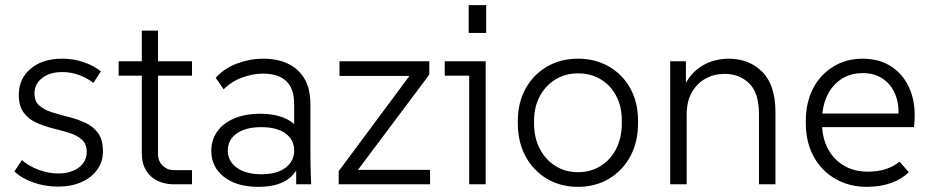

<svg xmlns="http://www.w3.org/2000/svg" viewBox="-20 -716 3615 746"><path d="M206 9Q155 9 109.5 -7Q64 -23 36 -50L65 -94Q91 -71 129.5 -56.5Q168 -42 206 -42Q255 -42 286 -65Q317 -88 317 -126Q317 -157 297.5 -174Q278 -191 248 -200Q218 -209 184.5 -217.5Q151 -226 121 -239.5Q91 -253 72 -278.5Q53 -304 53 -348Q53 -410 99 -449Q145 -488 222 -488Q266 -488 305 -474.5Q344 -461 372 -439L343 -394Q318 -413 287 -424.5Q256 -436 221 -436Q174 -436 144 -413Q114 -390 114 -353Q114 -322 133 -305.5Q152 -289 182.5 -279.5Q213 -270 247 -261.5Q281 -253 311.5 -239Q342 -225 361 -199Q380 -173 380 -128Q380 -88 358 -57Q336 -26 296.5 -8.5Q257 9 206 9Z M655 0Q631 0 608.5 -7Q586 -14 568.5 -29Q551 -44 541 -66.5Q531 -89 531 -121V-597H594V-117Q594 -90 612 -72.5Q630 -55 655 -55H726V0ZM441 -422V-478H726V-422Z M1131 0 1130 -174 1123 -193V-310Q1123 -372 1092 -401Q1061 -430 1002 -430Q963 -430 921.5 -415Q880 -400 849 -369L818 -414Q852 -451 901.5 -469.5Q951 -488 1004 -488Q1058 -488 1099 -468.5Q1140 -449 1163 -410Q1186 -371 1186 -311V-159Q1186 -119 1186.5 -79.5Q1187 -40 1189 0ZM984 10Q900 10 850.5 -28.5Q801 -67 801 -130Q801 -171 823 -203.5Q845 -236 888 -255Q931 -274 991 -274Q1074 -274 1119.5 -237Q1165 -200 1165 -139H1153Q1153 -69 1111 -29.5Q1069 10 984 10ZM996 -39Q1056 -39 1089.5 -64.5Q1123 -90 1123 -131Q1123 -173 1089.5 -197.5Q1056 -222 995 -222Q935 -222 900 -197.5Q865 -173 865 -131Q865 -90 900 -64.5Q935 -39 996 -39Z M1296 0V-51L1588 -444L1601 -421H1299V-478H1648V-426L1355 -35L1344 -56H1651V0Z M1803 0V-450L1832 -422H1708V-478H1867V0ZM1801 -588V-696H1869V-588Z M2226 10Q2158 10 2105 -21.5Q2052 -53 2022 -108.5Q1992 -164 1992 -237V-246Q1992 -317 2022 -371.5Q2052 -426 2105 -457Q2158 -488 2226 -488Q2293 -488 2346 -457.5Q2399 -427 2429 -372.5Q2459 -318 2459 -248V-237Q2459 -164 2429 -108.5Q2399 -53 2346 -21.5Q2293 10 2226 10ZM2226 -47Q2276 -47 2314.5 -71.5Q2353 -96 2374.5 -138.5Q2396 -181 2396 -237V-248Q2396 -302 2374.5 -343Q2353 -384 2314.5 -407.5Q2276 -431 2226 -431Q2176 -431 2137.5 -407Q2099 -383 2077 -341.5Q2055 -300 2055 -246V-237Q2055 -181 2077 -138.5Q2099 -96 2137.5 -71.5Q2176 -47 2226 -47Z M2584 0V-478H2645V-350H2628Q2639 -390 2659.5 -416.5Q2680 -443 2706 -459Q2732 -475 2759 -481.5Q2786 -488 2810 -488Q2891 -488 2942 -436.5Q2993 -385 2993 -279V0H2929V-271Q2929 -355 2891 -392Q2853 -429 2795 -429Q2755 -429 2722 -411Q2689 -393 2668.5 -358Q2648 -323 2648 -270V0Z M3349 10Q3279 10 3225 -21.5Q3171 -53 3141 -108.5Q3111 -164 3111 -237V-247Q3111 -317 3138.5 -371Q3166 -425 3216.5 -456.5Q3267 -488 3332 -488Q3399 -488 3447 -455Q3495 -422 3518 -362Q3541 -302 3531 -222H3157V-275H3497L3469 -247Q3476 -304 3460 -345.5Q3444 -387 3411 -409.5Q3378 -432 3333 -432Q3284 -432 3248.5 -408.5Q3213 -385 3193.5 -343.5Q3174 -302 3174 -247V-237Q3174 -182 3196 -139.5Q3218 -97 3258 -73Q3298 -49 3352 -49Q3390 -49 3421.5 -59Q3453 -69 3475 -88L3511 -47Q3484 -20 3442 -5Q3400 10 3349 10Z"/></svg>

Font: SUSE Light
Style: Regular
Weight: 300
Designer: Rene Bieder
Foundry: SUSE
Version: Version 1.000